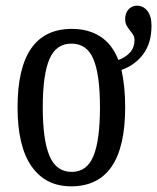

<svg xmlns="http://www.w3.org/2000/svg" viewBox="-20 -648 555 678"><path d="M42 -269Q42 -546 234 -546Q293 -546 335 -518.5Q377 -491 398 -436Q455 -458 455 -506Q455 -516 451 -523.5Q447 -531 440 -539Q431 -550 426.5 -559Q422 -568 422 -581Q422 -602 434 -615Q446 -628 464 -628Q486 -628 500.5 -609.5Q515 -591 515 -557Q515 -496 486 -457Q457 -418 409 -401Q422 -343 422 -269Q422 10 231 10Q141 10 91.5 -60.5Q42 -131 42 -269ZM333 -269Q333 -384 310 -439Q287 -494 232 -494Q178 -494 154.5 -439Q131 -384 131 -269Q131 -153 155 -97Q179 -41 233 -41Q287 -41 310 -97Q333 -153 333 -269Z"/></svg>

Font: Noto Serif Cond
Style: Regular
Weight: 400
Width: 3
Designer: Monotype Design Team
Foundry: Monotype Imaging Inc.
Version: Version 1.001